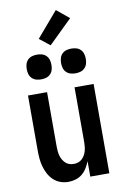

<svg xmlns="http://www.w3.org/2000/svg" viewBox="-105 -1034 709 1101"><g transform="rotate(-10 250.0 -483.5)"><path d="M202 8Q178 8 155.5 0Q133 -8 115.5 -24.5Q98 -41 87 -62Q76 -83 69.5 -106Q63 -129 61 -152.5Q59 -176 59 -200V-520H170V-200Q170 -187 171.5 -174Q173 -161 176.5 -148.5Q180 -136 186.5 -125Q193 -114 202.5 -105Q212 -96 224.5 -92Q237 -88 250 -88Q263 -88 275.5 -92Q288 -96 297.5 -105Q307 -114 313.5 -125Q320 -136 323.5 -148.5Q327 -161 328.5 -174Q330 -187 330 -200V-520H441V0H330V-90Q322 -70 310.5 -51Q299 -32 282.5 -18.5Q266 -5 245 1.5Q224 8 202 8ZM350 -598Q335 -598 321 -602Q307 -606 296.5 -616.5Q286 -627 282 -641Q278 -655 278 -670Q278 -685 282 -699Q286 -713 296.5 -723.5Q307 -734 321 -738Q335 -742 350 -742Q365 -742 379 -738Q393 -734 403.5 -723.5Q414 -713 418 -699Q422 -685 422 -670Q422 -655 418 -641Q414 -627 403.5 -616.5Q393 -606 379 -602Q365 -598 350 -598ZM150 -598Q135 -598 121 -602Q107 -606 96.5 -616.5Q86 -627 82 -641Q78 -655 78 -670Q78 -685 82 -699Q86 -713 96.5 -723.5Q107 -734 121 -738Q135 -742 150 -742Q165 -742 179 -738Q193 -734 203.5 -723.5Q214 -713 218 -699Q222 -685 222 -670Q222 -655 218 -641Q214 -627 203.5 -616.5Q193 -606 179 -602Q165 -598 150 -598ZM237 -781 176 -829 301 -975 374 -915Z"/></g></svg>

Font: Iosevka
Style: Bold
Weight: 700
Monospace: yes
Designer: Belleve Invis
Foundry: Belleve Invis
Version: Version 32.5.0; ttfautohint (v1.8.4)